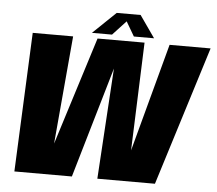

<svg xmlns="http://www.w3.org/2000/svg" viewBox="-55 -867 1051 928"><g transform="rotate(5 470.5 -403.0)"><path d="M48 0 78 -675H274L227.5 -151L392.5 -675H620.5L601 -150.5L742 -675H941L730 0H450.5L484 -537.5L327 0ZM363 -700 474 -806.5H590L664.5 -700H566.5L525.5 -770L460.5 -700Z"/></g></svg>

Font: Anybody ExtraBold
Style: Italic
Weight: 800
Italic angle: -10°
Designer: Tyler Finck
Foundry: Etcetera Type Company
Version: Version 1.010; ttfautohint (v1.8.3) -l 8 -r 50 -G 200 -x 14 